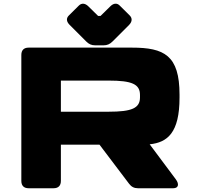

<svg xmlns="http://www.w3.org/2000/svg" viewBox="-20 -1004 1060 1024"><path d="M132.8 0H265.6C291 0 304.7 -13.7 304.7 -39.1V-232.4H510.7L668.5 -23.9C680.7 -7.8 695.3 0 715.8 0H903.8C932.6 0 936.5 -22.5 917.5 -47.9L778.3 -234.4C873 -244.1 937.5 -295.9 937.5 -483.4V-499C937.5 -709 855.5 -750 683.6 -750H132.8C107.4 -750 93.8 -736.3 93.8 -710.9V-39.1C93.8 -13.7 107.4 0 132.8 0ZM559.6 -408.2H304.7V-574.2H559.6C683.6 -574.2 726.6 -555.2 726.6 -497.6V-484.9C726.6 -427.2 683.6 -408.2 559.6 -408.2ZM568.4 -970.2 516.1 -918.9H503.4L451.2 -970.2C434.1 -987.3 415 -988.8 400.4 -974.1L347.2 -921.4C332.5 -906.7 333.5 -889.2 351.6 -871.1L439.9 -782.7C454.1 -768.6 467.8 -762.2 487.8 -762.2H532.2C551.8 -762.2 565.9 -768.6 580.1 -782.7L668 -870.6C686 -888.7 686 -907.2 671.9 -921.4L618.7 -974.1C603.5 -989.7 585 -986.8 568.4 -970.2Z"/></svg>

Font: Gyrotrope Black
Style: Regular
Weight: 900
Designer: David Moles
Version: Version 1.003;Glyphs 3.3.1 (3343)